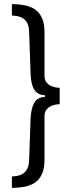

<svg xmlns="http://www.w3.org/2000/svg" viewBox="-20 -756 357 936"><path d="M38 -736Q70 -736 99 -730.5Q128 -725 150 -710.5Q172 -696 184.5 -668.5Q197 -641 197 -597V-387Q197 -365 208.5 -352Q220 -339 237 -333.5Q254 -328 271 -328V-248Q254 -248 237 -242.5Q220 -237 208.5 -224Q197 -211 197 -190V21Q197 65 184.5 92.5Q172 120 150 134.5Q128 149 99 154.5Q70 160 38 160V104Q59 104 78 97.5Q97 91 109 73.5Q121 56 122 25L129 -176Q131 -227 147 -255Q163 -283 199 -283V-292Q175 -292 159.5 -305Q144 -318 137 -342Q130 -366 129 -400L122 -601Q121 -633 109 -650Q97 -667 78 -673.5Q59 -680 38 -680Z"/></svg>

Font: Archivo ExtraCondensed
Style: Regular
Weight: 400
Width: 2
Designer: Hector Gatti
Foundry: Omnibus-Type
Version: Version 2.001